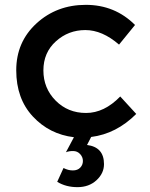

<svg xmlns="http://www.w3.org/2000/svg" viewBox="-20 -560 617 792"><path d="M409 117Q409 155 378 183.5Q347 212 299.5 212Q252 212 216 190L242 133Q261 143 280.5 143Q300 143 311 131.5Q322 120 322 104Q322 88 310.5 75.5Q299 63 281.5 63Q264 63 252 68L285 6Q184 -6 115.5 -79.5Q47 -153 47 -270Q47 -387 130.5 -463.5Q214 -540 334 -540Q454 -540 537 -457L471 -376Q402 -436 332 -436Q262 -436 210.5 -389.5Q159 -343 159 -269.5Q159 -196 209.5 -145Q260 -94 335 -94Q410 -94 476 -162L542 -90Q460 -8 356 5L339 38Q409 47 409 117Z"/></svg>

Font: Myanmar Khyay
Style: Regular
Weight: 400
Designer: Danh Hong
Foundry: Google Inc.
Version: Version 1.10 March 4, 2015